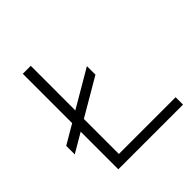

<svg xmlns="http://www.w3.org/2000/svg" viewBox="-176 -799 938 938"><g transform="rotate(-45 293.5 -330.0)"><path d="M365 -465V-406L172 -293V-51H564V0H117V-260L18 -202V-261L117 -319V-660H172V-352Z"/></g></svg>

Font: Human Sans Light
Style: Regular
Weight: 300
Designer: Tim Radville
Foundry: Continuum
Version: Version 1.000;FEAKit 1.0